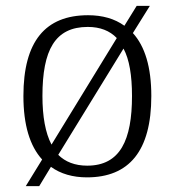

<svg xmlns="http://www.w3.org/2000/svg" viewBox="-20 -596 596 656"><path d="M124 -51 68 40H114L154 -26C187 -2 229 10 277 10C421 10 497 -80 497 -268C497 -367 475 -438 434 -483L492 -576H447L405 -508C372 -532 330 -544 281 -544C135 -544 60 -455 60 -268C60 -169 82 -97 124 -51ZM379 -466 156 -102C135 -142 125 -198 125 -268C125 -425 168 -504 280 -504C322 -504 355 -491 379 -466ZM278 -30C236 -30 203 -43 179 -67L402 -430C422 -393 431 -338 431 -268C431 -118 391 -30 278 -30Z"/></svg>

Font: Noto Serif Bengali Light
Style: Regular
Weight: 300
Designer: Juan Bruce, Universal Thirst, Indian Type Foundry and the Monotype Design Team.
Foundry: Monotype Imaging Inc.
Version: Version 2.003